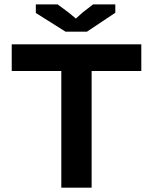

<svg xmlns="http://www.w3.org/2000/svg" viewBox="-20 -867 707 887"><path d="M34.2 0ZM632.8 -539.1H403.3V0H263.2V-539.1H34.2V-662.1H632.8ZM145.5 -807.1V-846.7H246.1L298.3 -808.1L330.6 -781.2L361.3 -809.1L410.2 -846.7H512.7V-808.1L381.8 -720.7H282.7Z"/></svg>

Font: PT Astra Sans
Style: Bold
Weight: 700
Designer: A.Korolkova, I. Chaeva
Foundry: ParaType Ltd
Version: Version 1.001; ttfautohint (v1.6)